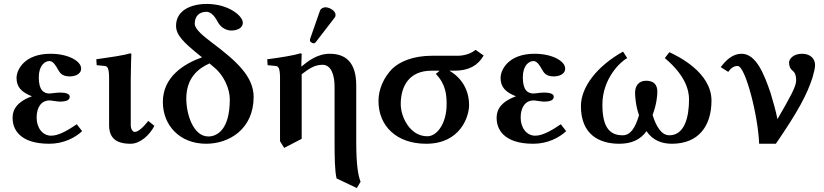

<svg xmlns="http://www.w3.org/2000/svg" viewBox="-20 -718 4186 975"><path d="M166 -121C166 -175 191 -208 232 -208C234 -208 245 -207 256 -205C266 -204 277 -202 283 -202C322 -202 334 -212 334 -227C334 -241 316 -248 284 -248C278 -248 254 -246 241 -244C236 -244 233 -243 233 -243C202 -243 177 -259 177 -325C177 -386 208 -408 231 -408C250 -408 264 -384 275 -364C285 -346 297 -330 335 -330C355 -330 392 -338 392 -370C392 -408 326 -445 237 -445C103 -445 64 -363 64 -322C64 -276 89 -250 142 -229C46 -194 44 -141 44 -118C44 -66 76 12 230 12C303 12 362 -19 397 -52L370 -87C320 -53 276 -29 240 -29C195 -29 166 -70 166 -121Z M534 -321V-83C534 -22 564 12 643 12C692 12 740 -32 764 -79L733 -104C708 -72 682 -48 664 -48C655 -48 644 -61 644 -83V-321C644 -371 647 -444 647 -444C647 -446 642 -447 640 -447C609 -437 539 -427 469 -417L471 -387L512 -383C526 -382 534 -371 534 -321Z M1006 -427C914 -394 807 -328 807 -200C807 -83 891 12 1027 12C1143 12 1268 -62 1268 -226C1268 -330 1179 -409 1061 -498C1015 -533 969 -569 969 -597C969 -637 992 -658 1029 -658C1045 -658 1066 -645 1085 -608C1104 -571 1138 -563 1154 -563C1177 -563 1213 -571 1213 -603C1213 -637 1141 -698 1030 -698C951 -698 874 -666 874 -587C874 -540 912 -503 992 -438ZM1066 -377C1116 -338 1147 -267 1147 -214C1147 -56 1080 -25 1038 -25C961 -25 926 -139 926 -217C926 -321 985 -370 1044 -396Z M1512 -381H1510L1512 -444C1512 -446 1507 -447 1505 -447C1473 -437 1407 -426 1337 -417L1339 -387L1380 -383C1394 -382 1402 -371 1402 -321V-1L1423 33L1512 -13V-341C1549 -369 1577 -389 1618 -389C1661 -389 1679 -339 1679 -277V0C1679 83 1680 147 1689 188L1792 237L1811 205C1799 173 1789 124 1789 0V-284C1789 -402 1735 -445 1654 -445C1590 -445 1541 -405 1512 -381ZM1633 -681C1622 -681 1609 -675 1605 -664L1555 -521C1554 -518 1554 -513 1554 -512C1554 -505 1566 -498 1574 -498C1578 -498 1582 -502 1585 -506L1679 -628C1683 -633 1684 -638 1684 -643C1684 -663 1653 -681 1633 -681Z M1972 -369C1928 -324 1902 -264 1902 -205C1902 -78 1994 12 2144 12C2318 12 2362 -126 2362 -184C2362 -264 2322 -324 2262 -359H2288C2360 -359 2407 -385 2436 -436L2395 -465C2372 -445 2335 -435 2306 -435H2176C2075 -435 2009 -404 1972 -369ZM2150 -26C2062 -26 2015 -124 2015 -189C2015 -282 2059 -359 2171 -359H2211C2212 -357 2200 -348 2193 -343C2245 -289 2248 -234 2248 -187C2248 -96 2202 -26 2150 -26Z M2624 -121C2624 -175 2649 -208 2690 -208C2692 -208 2703 -207 2714 -205C2724 -204 2735 -202 2741 -202C2780 -202 2792 -212 2792 -227C2792 -241 2774 -248 2742 -248C2736 -248 2712 -246 2699 -244C2694 -244 2691 -243 2691 -243C2660 -243 2635 -259 2635 -325C2635 -386 2666 -408 2689 -408C2708 -408 2722 -384 2733 -364C2743 -346 2755 -330 2793 -330C2813 -330 2850 -338 2850 -370C2850 -408 2784 -445 2695 -445C2561 -445 2522 -363 2522 -322C2522 -276 2547 -250 2600 -229C2504 -194 2502 -141 2502 -118C2502 -66 2534 12 2688 12C2761 12 2820 -19 2855 -52L2828 -87C2778 -53 2734 -29 2698 -29C2653 -29 2624 -70 2624 -121Z M3593 -207C3593 -351 3422 -433 3379 -453L3356 -423C3459 -337 3479 -261 3479 -214C3479 -120 3455 -31 3379 -31C3340 -31 3313 -73 3294 -134C3314 -188 3318 -230 3318 -253C3318 -286 3302 -308 3261 -308C3221 -308 3205 -279 3205 -247C3205 -229 3208 -181 3225 -133C3205 -65 3180 -31 3142 -31C3081 -31 3039 -65 3039 -186C3039 -322 3134 -407 3165 -423L3144 -456C3013 -383 2930 -277 2930 -179C2930 -33 3025 12 3125 12C3187 12 3233 -9 3263 -52C3295 -4 3343 12 3392 12C3528 12 3593 -79 3593 -207Z M4053 -445C4008 -445 3987 -418 3987 -401C3987 -385 3991 -370 4004 -360C4013 -353 4023 -341 4023 -309C4023 -278 3990 -220 3928 -113C3920 -154 3906 -203 3893 -246C3861 -340 3820 -445 3746 -445C3700 -445 3666 -412 3640 -377L3678 -353C3691 -371 3705 -383 3726 -383C3765 -383 3830 -130 3835 12H3920C4035 -156 4078 -238 4106 -324C4113 -349 4119 -372 4119 -388C4119 -418 4097 -445 4053 -445Z"/></svg>

Font: Libertinus Serif Semibold
Style: Regular
Weight: 600
Designer: Philipp H. Poll, Khaled Hosny
Foundry: Caleb Maclennan
Version: Version 7.050;RELEASE